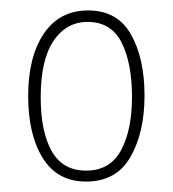

<svg xmlns="http://www.w3.org/2000/svg" viewBox="-20 -744 331 368"><path d="M257 -561Q257 -490 230 -443Q203 -396 145 -396Q90 -396 62 -441Q34 -486 34 -560Q34 -635 64 -679.5Q94 -724 149 -724Q205 -724 231 -678Q257 -632 257 -561ZM58 -558Q58 -492 79 -454.5Q100 -417 145 -417Q191 -417 212 -456Q233 -495 233 -558Q233 -623 213 -662.5Q193 -702 148 -702Q107 -702 82.5 -665.5Q58 -629 58 -558Z"/></svg>

Font: Noto Sans Gurmukhi ExtraCondensed Thin
Style: Regular
Weight: 100
Width: 2
Designer: Jelle Bosma - Monotype Design Team
Foundry: Monotype Imaging Inc.
Version: Version 2.004; ttfautohint (v1.8.4.7-5d5b)